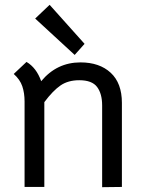

<svg xmlns="http://www.w3.org/2000/svg" viewBox="-20 -775 593 797"><path d="M37 -468 90 -518Q131 -494 151 -438Q216 -516 314 -516Q393 -516 439.5 -473Q486 -430 486 -348V1L404 2V-337Q404 -386 383 -414Q362 -442 309 -442Q263 -442 231.5 -420.5Q200 -399 164 -351V1H82V-354Q82 -389 72.5 -417Q63 -445 37 -468ZM126 -698 186 -755 331 -593 290 -547Z"/></svg>

Font: Bellota Text
Style: Bold
Weight: 700
Designer: Kemie Guaida
Foundry: Kemie Guaida
Version: Version 4.001